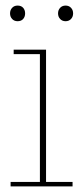

<svg xmlns="http://www.w3.org/2000/svg" viewBox="-20 -668 299 688"><path d="M18 0V-16H123V-474H29V-490H145V-16H240V0ZM215 -592Q203 -592 195.5 -600Q188 -608 188 -620Q188 -632 195.5 -640Q203 -648 215 -648Q227 -648 234.5 -640Q242 -632 242 -620Q242 -608 234.5 -600Q227 -592 215 -592ZM43 -592Q31 -592 23.5 -600Q16 -608 16 -620Q16 -632 23.5 -640Q31 -648 43 -648Q56 -648 63 -640Q70 -632 70 -620Q70 -608 63 -600Q56 -592 43 -592Z"/></svg>

Font: Montagu Slab 144pt Thin
Style: Regular
Weight: 250
Version: Version 1.000